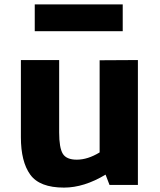

<svg xmlns="http://www.w3.org/2000/svg" viewBox="-20 -842 727 873"><path d="M538 -822V-700H138V-822ZM433 -568 607 -569V-1H478L460 -48Q362 11 271 11Q160 11 117.5 -48Q75 -107 75 -218V-569H249V-240Q249 -170 265.5 -143Q282 -116 329 -116Q379 -116 433 -149Z"/></svg>

Font: Martel Sans Heavy
Style: Regular
Weight: 900
Designer: Dan Reynolds and Mathieu Réguer
Foundry: Dan Reynolds and Mathieu Réguer
Version: Version 1.001;PS 001.001;hotconv 1.0.70;makeotf.lib2.5.58329